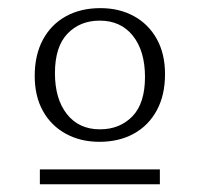

<svg xmlns="http://www.w3.org/2000/svg" viewBox="-20 -712 504 484"><path d="M80.5 -247.5V-285H383V-247.5ZM232 -386Q282 -386 313.8 -418.8Q345.5 -451.5 345.5 -518Q345.5 -583.5 315 -621.8Q284.5 -660 231.5 -660Q181.5 -660 150 -627Q118.5 -594 118.5 -527.5Q118.5 -462.5 148.8 -424.2Q179 -386 232 -386ZM230.5 -354.5Q183 -354.5 146 -374.8Q109 -395 88.2 -432.2Q67.5 -469.5 67.5 -520.5Q67.5 -573.5 88.2 -612Q109 -650.5 146.2 -671Q183.5 -691.5 233 -691.5Q281 -691.5 317.8 -671.2Q354.5 -651 375.2 -613.8Q396 -576.5 396 -525Q396 -472 375.2 -433.8Q354.5 -395.5 317.2 -375Q280 -354.5 230.5 -354.5Z"/></svg>

Font: Newsreader Light
Style: Regular
Weight: 300
Designer: Hugues Gentile
Foundry: Production Type
Version: Version 1.003